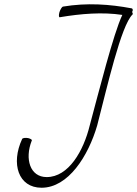

<svg xmlns="http://www.w3.org/2000/svg" viewBox="-20 -856 643 901"><path d="M260 -775C361 -792 462 -800 554 -786C512 -697 445 -430 401 -267C372 -148 302 -25 199 -25C121 -25 95 -110 129 -196C132 -200 124 -205 112 -208C100 -210 87 -209 84 -204C30 -88 66 25 175 25C300 25 394 -123 436 -267C482 -444 548 -737 602 -788C604 -790 603 -795 600 -800C605 -807 604 -816 597 -817C495 -836 389 -844 275 -825C271 -824 263 -812 259 -799C255 -785 256 -775 260 -775Z"/></svg>

Font: Nupuram Thin Italic
Style: Regular
Weight: 100
Designer: Santhosh Thottingal (santhosh.thottingal@gmail.com)
Foundry: SMC
Version: Version 1.000